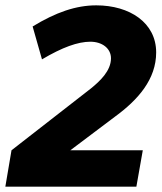

<svg xmlns="http://www.w3.org/2000/svg" viewBox="-30 -698 604 718"><path d="M480 0 504 -136H233L399 -261C487 -325 554 -402 554 -502C554 -613 455 -678 330 -678C254 -678 179 -652 92 -599L127 -476C203 -521 261 -542 308 -542C352 -542 385 -517 385 -480C385 -433 344 -395 311 -368L13 -136L-10 0Z"/></svg>

Font: Celebes ExtraBold
Style: Italic
Weight: 800
Italic angle: -10°
Designer: Anugrah Pasau
Foundry: Lafontype
Version: Version 1.000